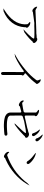

<svg xmlns="http://www.w3.org/2000/svg" viewBox="1540 -2410 920 4040"><g transform="rotate(90 2000.0 -390.0)"><path d="M156.2 -2 201.2 -29.3 265.6 -74.2 322.3 -121.1 372.1 -169.9 413.1 -221.7 446.3 -275.4 469.7 -331.1 485.4 -388.7 492.2 -448.2 489.3 -507.8 481.4 -518.6 466.8 -534.2 458 -541 443.4 -556.6Q439.5 -565.4 453.1 -567.4L466.8 -566.4L480.5 -564.5L495.1 -560.5L508.8 -553.7L521.5 -545.9L534.2 -536.1L546.9 -524.4L559.6 -511.7L563.5 -488.3L552.7 -470.7V-443.4L543 -373L523.4 -305.7L495.1 -242.2L457 -183.6L410.2 -129.9L353.5 -81.1L289.1 -40L215.8 -4.9ZM189.5 -614.3 177.7 -621.1 164.1 -631.8 151.4 -643.6 140.6 -655.3 132.8 -668 126 -681.6 122.1 -694.3 120.1 -708Q122.1 -720.7 161.1 -693.4L170.9 -687.5L180.7 -682.6L197.3 -675.8L259.8 -678.7L302.7 -680.7L412.1 -685.5L479.5 -688.5L638.7 -694.3H680.7L718.8 -699.2L752.9 -701.2L774.4 -702.1L784.2 -709L797.9 -713.9H812.5L828.1 -710L842.8 -702.1L856.4 -691.4L869.1 -678.7L881.8 -662.1L884.8 -638.7L869.1 -619.1L857.4 -618.2L834 -590.8L785.2 -543L727.5 -494.1L660.2 -443.4L595.7 -420.9L701.2 -523.4L771.5 -602.5L789.1 -631.8Q798.8 -647.5 780.3 -650.4L752.9 -652.3L720.7 -654.3H680.7H635.7L585 -653.3L527.3 -651.4L462.9 -652.3L357.4 -638.7L265.6 -626L229.5 -621.1L217.8 -610.4Z M1496.1 -422.9Q1485.4 -438.5 1470.7 -427.7L1412.1 -384.8L1336.9 -335L1256.8 -289.1L1173.8 -249L1108.4 -236.3L1164.1 -266.6L1243.2 -313.5L1317.4 -364.3L1387.7 -416L1454.1 -470.7L1514.6 -524.4L1568.4 -578.1L1614.3 -629.9L1653.3 -678.7L1669.9 -703.1Q1680.7 -719.7 1647.5 -785.2L1659.2 -786.1L1670.9 -785.2L1683.6 -781.2L1695.3 -775.4L1706.1 -767.6L1717.8 -756.8L1727.5 -745.1L1736.3 -731.4L1745.1 -716.8L1743.2 -692.4L1727.5 -678.7L1700.2 -642.6L1657.2 -592.8L1605.5 -541L1546.9 -488.3L1522.5 -463.9Q1514.6 -457 1525.4 -453.1L1535.2 -447.3L1544.9 -440.4L1554.7 -431.6L1564.5 -422.9L1568.4 -399.4L1557.6 -381.8V17.6L1547.9 40L1526.4 49.8L1503.9 40L1495.1 17.6Z M2698.2 -14.6 2649.4 -11.7H2603.5L2562.5 -13.7L2524.4 -16.6L2489.3 -22.5L2459 -29.3L2429.7 -38.1L2399.4 -55.7L2387.7 -64.5L2377.9 -73.2L2370.1 -83L2363.3 -93.8L2357.4 -105.5L2352.5 -117.2L2349.6 -129.9L2348.6 -142.6L2347.7 -155.3V-355.5Q2347.7 -383.8 2320.3 -376L2273.4 -362.3L2218.8 -348.6L2209 -332L2185.5 -326.2L2166 -332L2148.4 -339.8L2132.8 -350.6L2119.1 -361.3L2107.4 -375L2099.6 -389.6L2093.8 -404.3L2097.7 -428.7Q2104.5 -440.4 2111.3 -427.7L2119.1 -417L2135.7 -402.3L2153.3 -396.5L2181.6 -400.4L2261.7 -414.1L2319.3 -425.8Q2347.7 -431.6 2347.7 -460.9V-690.4L2335.9 -702.1L2327.1 -710.9L2317.4 -717.8L2307.6 -724.6L2293 -739.3Q2287.1 -749 2300.8 -751H2315.4L2330.1 -749L2344.7 -745.1L2359.4 -740.2L2374 -732.4L2388.7 -724.6L2403.3 -714.8L2418 -703.1L2425.8 -680.7L2411.1 -657.2V-474.6Q2411.1 -445.3 2439.5 -451.2L2673.8 -503.9L2711.9 -515.6L2740.2 -522.5L2759.8 -526.4L2770.5 -532.2L2787.1 -538.1L2803.7 -540L2819.3 -539.1L2835.9 -534.2L2851.6 -525.4L2865.2 -513.7L2877 -499L2878.9 -475.6L2864.3 -457L2850.6 -455.1L2821.3 -423.8L2745.1 -352.5L2683.6 -300.8L2611.3 -247.1L2591.8 -238.3Q2565.4 -227.5 2585 -248L2687.5 -355.5L2738.3 -411.1L2777.3 -460Q2785.2 -473.6 2768.6 -475.6L2747.1 -474.6L2720.7 -471.7L2690.4 -467.8L2532.2 -438.5L2438.5 -410.2Q2411.1 -402.3 2411.1 -373L2412.1 -141.6L2418 -125L2442.4 -101.6L2453.1 -96.7L2474.6 -89.8L2501 -84L2531.2 -79.1L2566.4 -76.2L2605.5 -75.2H2648.4L2694.3 -77.1L2746.1 -80.1L2800.8 -85.9L2824.2 -79.1L2835.9 -57.6L2829.1 -34.2L2807.6 -23.4L2751 -17.6ZM2774.4 -653.3 2767.6 -668.9 2759.8 -684.6 2752 -699.2 2732.4 -728.5 2708 -758.8Q2701.2 -776.4 2717.8 -768.6L2735.4 -759.8L2752.9 -750L2768.6 -738.3L2783.2 -725.6L2796.9 -710.9L2809.6 -696.3L2822.3 -679.7L2833 -662.1L2843.8 -644.5L2842.8 -620.1L2826.2 -603.5H2801.8L2785.2 -620.1L2780.3 -637.7ZM2884.8 -721.7 2870.1 -749 2851.6 -776.4 2829.1 -801.8 2814.5 -818.4Q2805.7 -835 2823.2 -828.1L2841.8 -820.3L2859.4 -811.5L2875 -801.8L2890.6 -791L2904.3 -778.3L2918 -764.6L2930.7 -751L2942.4 -735.4L2952.1 -717.8L2953.1 -694.3L2936.5 -676.8L2913.1 -675.8L2894.5 -693.4L2889.6 -708Z M3231.4 -28.3 3215.8 -38.1 3202.1 -50.8 3190.4 -64.5 3181.6 -79.1 3175.8 -94.7V-117.2Q3183.6 -130.9 3191.4 -117.2L3200.2 -107.4L3209 -98.6L3218.8 -91.8L3229.5 -85.9L3247.1 -80.1L3327.1 -110.4L3403.3 -145.5L3475.6 -184.6L3544.9 -228.5L3610.4 -276.4L3671.9 -329.1L3731.4 -385.7L3787.1 -447.3L3838.9 -512.7L3883.8 -552.7L3855.5 -502L3808.6 -429.7L3756.8 -362.3L3700.2 -300.8L3638.7 -242.2L3573.2 -189.5L3503.9 -139.6L3429.7 -95.7L3351.6 -56.6L3304.7 -36.1L3292 -17.6L3267.6 -12.7L3248 -19.5ZM3362.3 -524.4 3332 -563.5 3295.9 -599.6 3254.9 -632.8 3209 -669.9Q3186.5 -688.5 3215.8 -682.6L3245.1 -673.8L3272.5 -663.1L3298.8 -650.4L3323.2 -635.7L3346.7 -619.1L3369.1 -601.6L3390.6 -582L3410.2 -560.5L3427.7 -538.1L3432.6 -514.6L3418.9 -494.1L3395.5 -490.2L3376 -502.9Z"/></g></svg>

Font: B2 Hana
Style: Regular
Weight: 500
Version: 2020-08-05; (max)